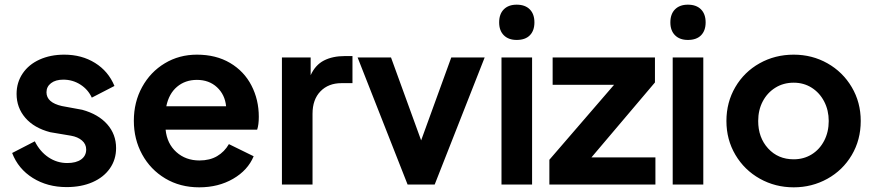

<svg xmlns="http://www.w3.org/2000/svg" viewBox="-20 -790 3743 822"><path d="M32 -135 129 -185Q151 -141 187.5 -116.5Q224 -92 268 -92Q306 -92 327.5 -107.5Q349 -123 349 -150Q349 -173 331 -188.5Q313 -204 284 -209L195 -224Q126 -242 88.5 -285.5Q51 -329 51 -388Q51 -437 77 -475.5Q103 -514 149.5 -535Q196 -556 255 -556Q330 -556 387 -520.5Q444 -485 470 -422L373 -372Q357 -407 324 -428Q291 -449 251 -449Q218 -449 198.5 -434Q179 -419 179 -395Q179 -351 245 -336L332 -320Q401 -301 439 -258Q477 -215 477 -156Q477 -107 450.5 -69Q424 -31 376 -10Q328 11 265 11Q183 11 120.5 -28Q58 -67 32 -135Z M553 -273Q553 -353 588.5 -417.5Q624 -482 685.5 -519Q747 -556 823 -556Q905 -556 965 -520.5Q1025 -485 1056.5 -424Q1088 -363 1088 -290Q1088 -256 1081 -235H689Q695 -175 735 -139Q775 -103 834 -103Q878 -103 909.5 -121.5Q941 -140 960 -173L1066 -121Q1041 -61 978 -24.5Q915 12 833 12Q751 12 687.5 -26Q624 -64 588.5 -129Q553 -194 553 -273ZM948 -335Q943 -385 909 -416.5Q875 -448 823 -448Q773 -448 738 -418.5Q703 -389 692 -335Z M1187 -544H1310V-468Q1330 -512 1367 -531Q1404 -550 1457 -550H1489V-434H1442Q1386 -434 1352 -399Q1318 -364 1318 -303V0H1187Z M1511 -544H1654L1783 -189L1912 -544H2055L1841 0H1725Z M2127 -544H2258V0H2127ZM2192 -770Q2228 -770 2248 -750Q2268 -730 2268 -694Q2268 -659 2248.5 -639Q2229 -619 2192 -619Q2157 -619 2137 -639Q2117 -659 2117 -694Q2117 -730 2137 -750Q2157 -770 2192 -770Z M2332 -106 2609 -427H2346V-544H2784V-437L2512 -116H2786V0H2332Z M2860 -544H2991V0H2860ZM2925 -770Q2961 -770 2981 -750Q3001 -730 3001 -694Q3001 -659 2981.5 -639Q2962 -619 2925 -619Q2890 -619 2870 -639Q2850 -659 2850 -694Q2850 -730 2870 -750Q2890 -770 2925 -770Z M3090 -272Q3090 -352 3128 -417Q3166 -482 3232 -519Q3298 -556 3378 -556Q3457 -556 3522.5 -519Q3588 -482 3626.5 -417Q3665 -352 3665 -272Q3665 -191 3626.5 -126Q3588 -61 3522 -24.5Q3456 12 3378 12Q3299 12 3233 -25Q3167 -62 3128.5 -127Q3090 -192 3090 -272ZM3378 -108Q3421 -108 3455 -129Q3489 -150 3508.5 -187.5Q3528 -225 3528 -272Q3528 -318 3508.5 -355.5Q3489 -393 3455 -414.5Q3421 -436 3378 -436Q3334 -436 3299.5 -414.5Q3265 -393 3245.5 -356Q3226 -319 3226 -272Q3226 -201 3268.5 -154.5Q3311 -108 3378 -108Z"/></svg>

Font: Eudoxus Sans
Style: Bold
Weight: 700
Designer: Stijn de Vries
Foundry: tokotype
Version: Version 2.005